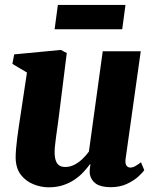

<svg xmlns="http://www.w3.org/2000/svg" viewBox="-20 -768 646 798"><path d="M182 10.5Q151 10.5 119.8 -1.8Q88.5 -14 67.2 -40.8Q46 -67.5 45 -112Q45 -129 46.8 -150Q48.5 -171 51.5 -194Q54.5 -217 58 -240.8Q61.5 -264.5 65 -287L92 -466.5L31.5 -502.5L39 -542L233 -560.5L257.5 -547.5L225 -287.5Q222.5 -266 219.2 -243.8Q216 -221.5 213.2 -201Q210.5 -180.5 208.8 -164Q207 -147.5 207 -137Q207 -114.5 211.8 -100.8Q216.5 -87 226 -80.5Q235.5 -74 251.5 -74Q271 -74 289 -83.2Q307 -92.5 322.5 -107.2Q338 -122 349.5 -138L407 -555H565L502 -107.5Q499.5 -88.5 505.5 -80Q511.5 -71.5 522 -71.5Q530.5 -71.5 539.5 -76Q548.5 -80.5 566 -93.5L579.5 -61Q573 -50.5 554.5 -33.8Q536 -17 507 -3.5Q478 10 440.5 10Q400 10 379.2 -4.2Q358.5 -18.5 353.5 -43.5Q353 -47 352.8 -51.8Q352.5 -56.5 353 -62Q353.5 -67.5 354.2 -73.5Q355 -79.5 356 -85L354 -85.5Q341.5 -68.5 325.5 -51.5Q309.5 -34.5 288.5 -20.5Q267.5 -6.5 241.2 2Q215 10.5 182 10.5ZM220.5 -747.5H501.5L488 -646.5H207Z"/></svg>

Font: Merriweather 36pt Black
Style: Italic
Weight: 900
Italic angle: -7.8°
Version: Version 2.101